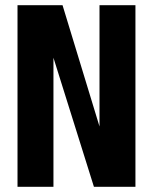

<svg xmlns="http://www.w3.org/2000/svg" viewBox="-20 -720 590 740"><path d="M47.5 0V-700H221L363.5 -232.5V-700H502V0H342L186 -497.5V0Z"/></svg>

Font: Trispace SemiCondensed SemiBold
Style: Regular
Weight: 600
Width: 4
Designer: Tyler Finck
Foundry: Etcetera Type Company
Version: Version 1.210; ttfautohint (v1.8.3)